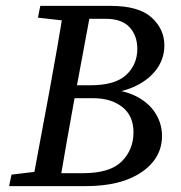

<svg xmlns="http://www.w3.org/2000/svg" viewBox="-20 -633 616 653"><path d="M11 0 19 -39 134 -53H142L132 0ZM88 0 149 -328Q162 -399 174.5 -470.5Q187 -542 198 -613H292L231 -285Q218 -214 205.5 -142.5Q193 -71 181 0ZM109 -573 117 -613H246L236 -560H223ZM132 0 141 -44H262Q354 -44 394 -84Q434 -124 434 -183Q434 -239 396 -269Q358 -299 297 -299H187L196 -343H288Q371 -343 409 -378Q447 -413 447 -467Q447 -512 420.5 -540.5Q394 -569 340 -569H239L246 -613H356Q452 -613 495.5 -573.5Q539 -534 539 -479Q539 -431 509.5 -393.5Q480 -356 429 -335Q378 -314 313 -313L330 -330Q395 -329 440 -307Q485 -285 508 -249Q531 -213 531 -171Q531 -95 461.5 -47.5Q392 0 272 0Z"/></svg>

Font: Lisu Bosa Medium
Style: Italic
Weight: 500
Italic angle: -19°
Designer: David Morse, Annie Olsen, Victor Gaultney, Frank Grießhammer (Latin)
Foundry: SIL International
Version: Version 2.000